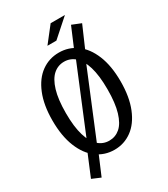

<svg xmlns="http://www.w3.org/2000/svg" viewBox="-253 -1051 1127 1291"><g transform="rotate(-30 310.0 -405.0)"><path d="M475.7 -863 545.7 -834.8 454.8 -625.5 393.7 -669.5ZM404.2 -683.2 460.7 -650.5 213 -49.8 159.2 -89.3ZM163.7 -114.5 222.2 -63.7 140.2 129.7 73.7 101.5ZM45.5 -367Q45.5 -487.2 80.2 -571.7Q114.8 -656.2 174.8 -699.1Q234.7 -742 310.2 -742Q385.7 -742 445.5 -699.1Q505.3 -656.2 539.9 -571.7Q574.5 -487.2 574.5 -367Q574.5 -246.2 539.8 -160.8Q505.2 -75.3 445.3 -31.8Q385.5 11.7 310.2 11.7Q234.7 11.7 174.8 -31.8Q114.8 -75.3 80.2 -160.8Q45.5 -246.2 45.5 -367ZM471.3 -365.5Q471.3 -471.5 450.7 -539.8Q430 -608 393.9 -639.8Q357.8 -671.5 310.2 -671.5Q262.5 -671.5 226.3 -639.8Q190.2 -608 169.4 -539.8Q148.7 -471.5 148.7 -365.5Q148.7 -259.5 169.4 -191Q190.2 -122.5 226.3 -90.8Q262.5 -59 310.2 -59Q358.2 -59 394.2 -90.2Q430.3 -121.5 450.8 -189.7Q471.3 -257.8 471.3 -365.5ZM473.2 -940.5H362.3L267.8 -819.8H337.3Z"/></g></svg>

Font: Monaspace Xenon Var
Style: Regular
Weight: 400
Designer: Riley Cran and the Lettermatic Team
Version: Version 1.000 (Monaspace Xenon Var)